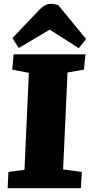

<svg xmlns="http://www.w3.org/2000/svg" viewBox="-20 -984 470 1004"><path d="M131 -603 44 -620 51 -700H427L419 -620L333 -605L310 -98L408 -85L403 0H20L24 -85L108 -96ZM430 -780 392 -732 240 -829 78 -733 45 -785 186 -933Q216 -964 245 -964Q263 -964 285 -957Z"/></svg>

Font: Literata 12pt ExtraBold
Style: Italic
Weight: 800
Italic angle: -2°
Designer: Latin by Veronika Burian and Jose Scaglione. Greek by Irene Vlachou. Cyrillic by Vera Evstafieva
Foundry: TypeTogether
Version: Version 3.002